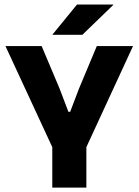

<svg xmlns="http://www.w3.org/2000/svg" viewBox="-20 -847 626 867"><path d="M223.2 -167.2 4.6 -639H168L249.2 -446.6L288.9 -342.1H296.8L336.6 -446.6L417.2 -639H580.7L362.9 -167.2ZM216.1 0V-307.6H370V0ZM327.7 -826.5H491.7V-825L352.1 -690H217.3V-691.3Z"/></svg>

Font: Anek Latin Medium
Style: Regular
Weight: 500
Designer: Yesha Goshar
Foundry: Ek Type
Version: Version 1.003